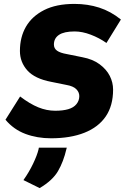

<svg xmlns="http://www.w3.org/2000/svg" viewBox="-20 -698 639 983"><path d="M241 10Q170 10 110 -12.5Q50 -35 8 -85L83 -204Q133 -166 176 -148.5Q219 -131 263 -131Q302 -131 329.5 -139Q357 -147 371.5 -165Q386 -183 386 -206Q386 -226 370.5 -241.5Q355 -257 321 -263L242 -279Q158 -295 120 -337.5Q82 -380 82 -437Q82 -508 113 -561.5Q144 -615 206 -646.5Q268 -678 361 -678Q429 -678 488 -659Q547 -640 599 -598L525 -478Q488 -504 444.5 -520.5Q401 -537 362 -537Q308 -537 282 -519.5Q256 -502 256 -470Q256 -450 272 -438.5Q288 -427 323 -421L402 -405Q455 -395 490 -369Q525 -343 542 -309.5Q559 -276 559 -239Q559 -157 521.5 -102Q484 -47 412.5 -18.5Q341 10 241 10ZM183 265 100 224Q129 183 149.5 140Q170 97 177 68L179 58H322L320 65Q305 130 277 178Q249 226 183 265Z"/></svg>

Font: Gantari ExtraBold
Style: Italic
Weight: 800
Italic angle: -10°
Designer: Anugrah Pasau
Foundry: Lafontype
Version: Version 1.000